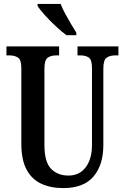

<svg xmlns="http://www.w3.org/2000/svg" viewBox="-20 -951 637 981"><path d="M303 10Q239 10 190.5 -12.5Q142 -35 115.5 -85Q89 -135 89 -217V-603Q89 -646 71.5 -657Q54 -668 29 -668H13V-714H282V-668H267Q241 -668 224 -656.5Q207 -645 207 -599V-210Q207 -124 240.5 -89Q274 -54 330 -54Q386 -54 418 -96.5Q450 -139 450 -211V-603Q450 -646 433.5 -657Q417 -668 391 -668H376V-714H585V-668H569Q542 -668 525 -656.5Q508 -645 508 -599V-209Q508 -109 458 -49.5Q408 10 303 10ZM320 -771Q295 -789 264.5 -817.5Q234 -846 208 -875Q182 -904 172 -921V-931H290Q298 -909 312.5 -882Q327 -855 342.5 -829Q358 -803 370 -784V-771Z"/></svg>

Font: Noto Serif Tamil ExtraCondensed SemiBold
Style: Italic
Weight: 600
Width: 2
Italic angle: -12°
Designer: Indian Type Foundry, Tom Grace, and the Monotype Design Team
Foundry: Monotype Imaging Inc.
Version: Version 2.003; ttfautohint (v1.8.4.7-5d5b)